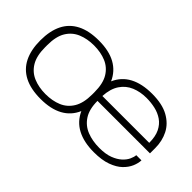

<svg xmlns="http://www.w3.org/2000/svg" viewBox="-50 -902 1278 1278"><g transform="rotate(45 589.0 -263.0)"><path d="M342 12Q249 12 187.5 -19.5Q126 -51 95.5 -112.5Q65 -174 65 -263Q65 -353 95.5 -414Q126 -475 187.5 -506.5Q249 -538 342 -538Q437 -538 499 -504Q561 -470 591 -403Q621 -471 684.5 -504.5Q748 -538 843 -538Q939 -538 998.5 -505Q1058 -472 1085.5 -417.5Q1113 -363 1113 -297V-247H619Q619 -169 649.5 -122Q680 -75 732 -54.5Q784 -34 849 -34Q908 -34 947 -49Q986 -64 1010 -86Q1034 -108 1045 -132Q1056 -156 1057 -174H1106Q1105 -146 1091.5 -114Q1078 -82 1048.5 -53.5Q1019 -25 968.5 -6.5Q918 12 843 12Q749 12 685.5 -21.5Q622 -55 591 -123Q562 -56 499.5 -22Q437 12 342 12ZM342 -34Q406 -34 456 -55Q506 -76 535 -124Q564 -172 564 -253V-273Q564 -355 535 -402.5Q506 -450 456 -471Q406 -492 342 -492Q279 -492 228.5 -471Q178 -450 149 -402.5Q120 -355 120 -273V-253Q120 -172 149 -124Q178 -76 228.5 -55Q279 -34 342 -34ZM619 -293H1060Q1060 -353 1041 -391.5Q1022 -430 990 -452Q958 -474 918 -483Q878 -492 836 -492Q778 -492 730 -472Q682 -452 652.5 -408Q623 -364 619 -293Z"/></g></svg>

Font: Archivo Expanded Thin
Style: Regular
Weight: 250
Width: 7
Designer: Hector Gatti
Foundry: Omnibus-Type
Version: Version 2.001